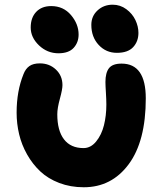

<svg xmlns="http://www.w3.org/2000/svg" viewBox="-20 -833 695 818"><path d="M478 -607.9Q431.6 -607.9 400.4 -641.6Q369.1 -675.3 369.1 -727.1Q369.1 -764.2 395.5 -788.6Q421.9 -813 460 -813Q492.2 -813 518.1 -793.9Q543.9 -774.9 556.9 -747.6Q569.8 -720.2 569.8 -692.9Q569.8 -656.7 547.4 -632.3Q524.9 -607.9 478 -607.9ZM229 -606Q181.6 -606 146.2 -639.6Q110.8 -673.3 110.8 -715.8Q110.8 -757.8 134.3 -782.5Q157.7 -807.1 198.2 -807.1Q250 -807.1 282.5 -768.8Q314.9 -730.5 314.9 -686Q314.9 -652.3 293.9 -629.2Q272.9 -606 229 -606ZM336.9 -35.2Q280.3 -35.2 232.4 -53.5Q184.6 -71.8 151.6 -102.8Q118.7 -133.8 95.5 -174.8Q72.3 -215.8 61.5 -261Q50.8 -306.2 50.8 -353Q50.8 -444.8 80.1 -517.1Q88.9 -540 105.2 -551.5Q121.6 -563 149.9 -563Q190.4 -563 218.3 -536.6Q246.1 -510.3 246.1 -470.2Q246.1 -452.1 235.1 -412.1Q224.1 -372.1 224.1 -346.2Q224.1 -276.4 252.7 -239.3Q281.2 -202.1 335.9 -202.1Q366.7 -202.1 389.6 -230.2Q412.6 -258.3 422.9 -299.3Q433.1 -340.3 433.1 -387.2Q433.1 -408.2 431.2 -438.5Q429.2 -468.8 429.2 -483.9Q429.2 -522.9 444.3 -542.5Q459.5 -562 498 -562Q601.1 -562 601.1 -414.1Q601.1 -231.4 528.3 -133.3Q455.6 -35.2 336.9 -35.2Z"/></svg>

Font: Shantell Sans Bouncy
Style: Regular
Weight: 800
Designer: Stephen Nixon, Anya Danilova, Shantell Martin
Foundry: Arrow Type
Version: Version 1.006;[9816181b4]